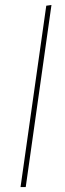

<svg xmlns="http://www.w3.org/2000/svg" viewBox="-20 -756 261 776"><path d="M188 -735.8 84 0H63L167 -732.9Z"/></svg>

Font: Fira Sans Compressed Thin
Style: Italic
Weight: 100
Width: 3
Italic angle: -8°
Designer: Carrois Corporate & Edenspiekermann AG
Foundry: Carrois Corporate GbR & Edenspiekermann AG
Version: Version 4.203;PS 004.203;hotconv 1.0.88;makeotf.lib2.5.64775